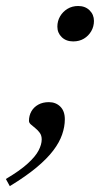

<svg xmlns="http://www.w3.org/2000/svg" viewBox="-81 -462 360 656"><path d="M-61 149.5Q-13.5 121.5 13.2 97.2Q40 73 50.8 52.2Q61.5 31.5 61.5 14.5Q61.5 1 55 -8Q48.5 -17 39.8 -24Q31 -31 24.5 -36.8Q18 -42.5 18 -49Q18 -67 26.2 -81.5Q34.5 -96 49.8 -104.5Q65 -113 86 -113Q109.5 -113 125 -97.8Q140.5 -82.5 140.5 -54.5Q140.5 -29 131.2 -2.2Q122 24.5 101 52.2Q80 80 43.8 110.2Q7.5 140.5 -47.5 174ZM186 -441.5Q210 -441.5 225 -426.8Q240 -412 240 -390.5Q240 -371.5 230.8 -355.5Q221.5 -339.5 205.8 -330Q190 -320.5 169 -320.5Q145 -320.5 130 -335Q115 -349.5 115 -371Q115 -390 124.2 -406Q133.5 -422 149.5 -431.8Q165.5 -441.5 186 -441.5Z"/></svg>

Font: Newsreader 24pt
Style: Italic
Weight: 400
Italic angle: -17°
Designer: Hugues Gentile
Foundry: Production Type
Version: Version 1.003